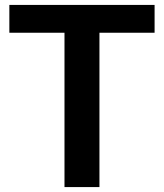

<svg xmlns="http://www.w3.org/2000/svg" viewBox="-20 -760 666 780"><path d="M242 -627H18V-740H608V-627H384V0H242Z"/></svg>

Font: Encode Sans Normal
Style: SemiBold
Weight: 600
Designer: Pablo Impallari, Andres Torresi
Foundry: Pablo Impallari, Andres Torresi
Version: Version 1.000; ttfautohint (v1.00) -l 8 -r 50 -G 200 -x 14 -